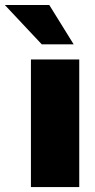

<svg xmlns="http://www.w3.org/2000/svg" viewBox="-83 -756 383 776"><path d="M42 0V-515.6H237.3V0ZM85.9 -576.7 -63.5 -735.8H116.2L214.8 -576.7Z"/></svg>

Font: Inter Display Black
Style: Regular
Weight: 900
Designer: Rasmus Andersson
Foundry: rsms
Version: Version 4.000;git-a52131595